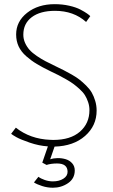

<svg xmlns="http://www.w3.org/2000/svg" viewBox="-20 -692 542 922"><path d="M221 -21 222.5 -20.5Q227 -20 236 -20Q318.5 -20 364 -59.8Q409.5 -99.5 409.5 -163Q409.5 -183 403.2 -201.5Q397 -220 388.2 -234.2Q379.5 -248.5 363 -263.5Q346.5 -278.5 333.5 -288.2Q320.5 -298 297.8 -311Q275 -324 261.5 -330.8Q248 -337.5 223 -349.5Q183 -369 156.8 -384.8Q130.5 -400.5 106 -422Q81.5 -443.5 69.5 -469.2Q57.5 -495 57.5 -526.5Q57.5 -589 110.2 -630.5Q163 -672 242.5 -672Q279.5 -672 312.5 -664.5Q345.5 -657 366.2 -646Q387 -635 398.2 -627Q409.5 -619 413.5 -614.5L393.5 -586.5Q334 -640 244 -640Q173 -640 132.5 -609.5Q92 -579 92 -525.5Q92 -504.5 100.5 -485.8Q109 -467 122 -452.5Q135 -438 156.8 -423.2Q178.5 -408.5 199 -397.8Q219.5 -387 249 -373Q273 -361.5 287.2 -354.2Q301.5 -347 324.8 -333.8Q348 -320.5 362.2 -309.2Q376.5 -298 393.8 -281Q411 -264 420.8 -247Q430.5 -230 437.2 -207.8Q444 -185.5 444 -161Q444 -88 388.5 -39.2Q333 9.5 242 12L221 73Q237 67.5 257 67.2Q277 67 295.5 72.5Q314 78 326.5 92Q339 106 339 126.5Q339 165.5 306.8 187.5Q274.5 209.5 234 209.5Q208 209.5 182.8 201.5Q157.5 193.5 143 184L164.5 157Q175.5 165.5 194.8 172.2Q214 179 234 179Q264 179 284.2 166.2Q304.5 153.5 304.5 133Q304.5 93 254 93Q225.5 93 203.5 100L183 89L210 11Q166.5 8 122.8 -7Q79 -22 59 -33.2Q39 -44.5 33.5 -49.5L56 -79Q125 -24.5 221 -20.5Z"/></svg>

Font: League Spartan ExtraLight
Style: Regular
Weight: 200
Foundry: The League of Moveable Type
Version: Version 2.002